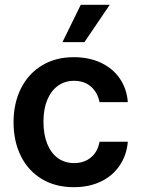

<svg xmlns="http://www.w3.org/2000/svg" viewBox="-20 -778 593 809"><path d="M37.1 -262.7Q37.1 -343.3 68.4 -405.5Q99.6 -467.8 157 -502.4Q214.4 -537.1 291 -537.1Q355 -537.1 405 -513.7Q455.1 -490.2 484.6 -447.3Q514.2 -404.3 518.6 -347.7H399.4Q391.6 -387.7 363.8 -412.6Q335.9 -437.5 292 -437.5Q253.4 -437.5 224.4 -416.7Q195.3 -396 179.2 -357.2Q163.1 -318.4 163.1 -265.6Q163.1 -211.4 179 -172.1Q194.8 -132.8 223.9 -111.8Q252.9 -90.8 292 -90.8Q334 -90.8 362.8 -114.3Q391.6 -137.7 399.4 -180.7H518.6Q513.7 -124.5 484.6 -81.1Q455.6 -37.6 405.8 -13.4Q356 10.7 291 10.7Q213.4 10.7 156 -23.9Q98.6 -58.6 67.9 -120.6Q37.1 -182.6 37.1 -262.7ZM320.3 -757.8H442.4L335.9 -600.6H243.2Z"/></svg>

Font: WEMIX Pretendard SemiBold
Style: Regular
Weight: 600
Designer: Base glyphs from Inter by Rasmus Andersson; Hangeul glyphs from Noto Sans CJK(Source Han Sans) by Jang Soo-young and Kan
Foundry: Kil Hyung-jin
Version: Version 1.000